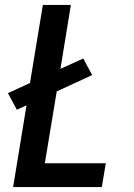

<svg xmlns="http://www.w3.org/2000/svg" viewBox="-20 -755 540 775"><path d="M33 0 87 -330 48 -312 12 -379 101 -420 153 -735H266L224 -477L316 -519L352 -452L209 -386L161 -96H407L391 0Z"/></svg>

Font: Iosevka Oblique
Style: Bold
Weight: 700
Italic angle: -9°
Monospace: yes
Designer: Belleve Invis
Foundry: Belleve Invis
Version: Version 32.5.0; ttfautohint (v1.8.4)